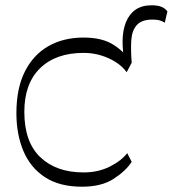

<svg xmlns="http://www.w3.org/2000/svg" viewBox="-20 -698 653 726"><path d="M452 -461Q443 -505 443.5 -544Q444 -583 456 -613.5Q468 -644 492 -661Q516 -678 553 -678Q577 -678 591 -672Q605 -666 613 -655L603 -612Q596 -617 585 -620.5Q574 -624 557 -624Q516 -624 497.5 -603.5Q479 -583 476.5 -546.5Q474 -510 478 -461ZM290 8Q205 8 150 -28Q95 -64 68.5 -127Q42 -190 42 -270Q42 -364 74 -427.5Q106 -491 163 -523.5Q220 -556 296 -556Q368 -556 411 -527.5Q454 -499 478 -461L459 -425Q443 -447 418 -463Q393 -479 362 -488.5Q331 -498 296 -498Q191 -498 131.5 -440Q72 -382 72 -275Q72 -161 132.5 -103.5Q193 -46 296 -46Q351 -46 395 -68Q439 -90 461 -119L478 -86Q456 -52 410 -22Q364 8 290 8Z"/></svg>

Font: Savate ExtraLight
Style: Regular
Weight: 200
Designer: Max Esnée
Foundry: Plomb Type
Version: Version 2.000